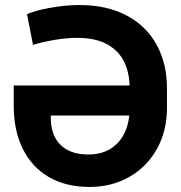

<svg xmlns="http://www.w3.org/2000/svg" viewBox="-20 -737 722 767"><path d="M647 -381.3V-308.2Q647.6 -216.6 608.1 -144.2Q568.5 -71.9 498 -31.1Q427.4 9.8 336.9 9.8Q243.3 9.8 175.5 -29.6Q107.7 -68.9 71.3 -141.9Q34.8 -214.8 34.8 -315.9V-395.7H538.7V-275.4H182.9V-261.3Q183.5 -218.9 200.4 -187.1Q217.3 -155.3 250.6 -137.5Q283.9 -119.8 332 -119.8Q386.3 -119.8 423.4 -143.9Q460.6 -168 479.6 -210.4Q498.5 -252.9 497.9 -308.2V-381.3Q498.5 -442.1 476.9 -488.1Q455.2 -534 408.2 -559.9Q361.3 -585.8 288.4 -585.8Q247.2 -585.8 199.1 -577.8Q151.1 -569.7 111.9 -557.9L87.9 -680.2Q106 -689 139.4 -697.3Q172.7 -705.6 214.6 -711.2Q256.5 -716.8 298.1 -716.8Q407.7 -716.8 486.6 -674.8Q565.5 -632.7 606.5 -556.7Q647.6 -480.7 647 -381.3Z"/></svg>

Font: Pretendard Std Variable
Style: Regular
Weight: 400
Designer: Base glyphs from Inter by Rasmus Andersson; Hangeul glyphs from Noto Sans CJK(Source Han Sans) by Jang Soo-young and Kan
Foundry: Kil Hyung-jin
Version: Version 1.309;Glyphs 3.2 (3225)